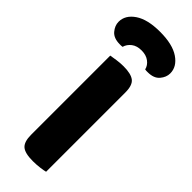

<svg xmlns="http://www.w3.org/2000/svg" viewBox="-304 -881 914 914"><g transform="rotate(45 153.0 -424.0)"><path d="M159 8Q106 8 85.5 -10Q65 -28 65 -75V-608Q77 -610 100 -613.5Q123 -617 146 -617Q196 -617 218 -600Q240 -583 240 -534V-1Q229 2 206 5Q183 8 159 8ZM153 -731Q122 -731 102.5 -716Q83 -701 77 -679Q72 -678 68 -678Q64 -678 59 -678Q18 -678 -1.5 -701Q-21 -724 -21 -750Q-21 -795 24 -825.5Q69 -856 153 -856Q237 -856 282 -825.5Q327 -795 327 -750Q327 -724 307.5 -701Q288 -678 247 -678Q242 -678 238 -678Q234 -678 229 -679Q224 -701 204 -716Q184 -731 153 -731Z"/></g></svg>

Font: Baloo Tammudu 2 ExtraBold
Style: Regular
Weight: 800
Designer: Maithili Shingre, Omkar Shende and Ek Type
Foundry: Ek Type
Version: Version 1.640;hotconv 1.0.111;makeotfexe 2.5.65597; ttfautoh